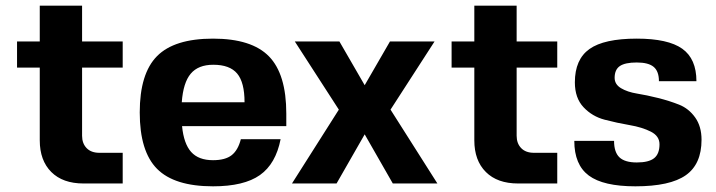

<svg xmlns="http://www.w3.org/2000/svg" viewBox="-20 -646 2520 676"><path d="M269 -168Q269 -141 285 -124.5Q301 -108 330 -108H412V0H274Q201 0 160.5 -40.5Q120 -81 120 -152V-408H40V-500H120V-626H269V-500H412V-408H269Z M621 -202Q627 -140 653 -111Q679 -82 730 -82Q773 -82 795.5 -99.5Q818 -117 828 -156H968Q951 -69 895 -29.5Q839 10 730 10Q594 10 533 -51.5Q472 -113 472 -250Q472 -387 533 -448.5Q594 -510 730 -510Q866 -510 927 -447.5Q988 -385 988 -246V-202ZM731 -418Q678 -418 651.5 -386.5Q625 -355 620 -286H841Q841 -356 815 -387Q789 -418 731 -418Z M1175 -500 1264 -346 1353 -500H1510L1355 -260L1520 0H1363L1264 -173L1165 0H1008L1173 -260L1018 -500Z M1799 -168Q1799 -141 1815 -124.5Q1831 -108 1860 -108H1942V0H1804Q1731 0 1690.5 -40.5Q1650 -81 1650 -152V-408H1570V-500H1650V-626H1799V-500H1942V-408H1799Z M2144 -372Q2144 -349 2166.5 -335.5Q2189 -322 2223 -316.5Q2257 -311 2297 -301Q2337 -291 2371 -277.5Q2405 -264 2427.5 -232.5Q2450 -201 2450 -154Q2450 -68 2394.5 -29Q2339 10 2217 10Q2104 10 2053 -28Q2002 -66 2002 -150H2142Q2142 -110 2161 -92Q2180 -74 2222 -74Q2264 -74 2283 -89Q2302 -104 2302 -138Q2302 -167 2271.5 -182.5Q2241 -198 2197 -205.5Q2153 -213 2109 -224.5Q2065 -236 2034.5 -268.5Q2004 -301 2004 -356Q2004 -437 2055.5 -473.5Q2107 -510 2222 -510Q2332 -510 2382 -474.5Q2432 -439 2432 -360H2300Q2300 -395 2281.5 -410.5Q2263 -426 2222 -426Q2181 -426 2162.5 -413.5Q2144 -401 2144 -372Z"/></svg>

Font: Fivo Sans
Style: Regular
Weight: 700
Designer: Alexander Slobzheninov
Foundry: Alexander Slobzheninov
Version: 1.0